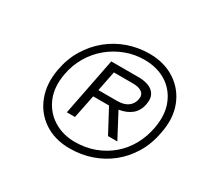

<svg xmlns="http://www.w3.org/2000/svg" viewBox="-118 -897 881 840"><g transform="rotate(30 323.0 -477.0)"><path d="M319 -210Q243 -210 189 -246.5Q135 -283 112 -345Q89 -407 103 -482Q114 -543 143.5 -591.5Q173 -640 215 -674Q257 -708 308.5 -726Q360 -744 416 -744Q491 -744 545.5 -708.5Q600 -673 624 -612Q648 -551 633 -474Q622 -410 592.5 -361Q563 -312 521 -278.5Q479 -245 427.5 -227.5Q376 -210 319 -210ZM325 -246Q378 -246 423.5 -263Q469 -280 505 -310.5Q541 -341 564.5 -383.5Q588 -426 597 -476Q610 -546 588.5 -599Q567 -652 520.5 -681Q474 -710 410 -710Q361 -710 316 -693Q271 -676 234 -645.5Q197 -615 172 -572.5Q147 -530 138 -480Q125 -409 147.5 -356.5Q170 -304 217 -275Q264 -246 325 -246ZM230 -341 287 -631H423Q474 -631 498 -609Q522 -587 514 -547Q508 -511 483.5 -490.5Q459 -470 420 -464L485 -341H438L375 -459H295L271 -341ZM301 -494H396Q429 -494 449 -508Q469 -522 474 -547Q479 -570 464 -582.5Q449 -595 416 -595H321Z"/></g></svg>

Font: REM ExtraLight
Style: Italic
Weight: 250
Italic angle: -11°
Designer: Octavio Pardo
Foundry: Ashler Design
Version: Version 1.005;gftools[0.9.28]